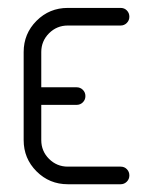

<svg xmlns="http://www.w3.org/2000/svg" viewBox="-20 -475 390 495"><path d="M41 -113.8V-340.8Q41 -388.2 74.2 -421.4Q107.4 -454.6 154.8 -454.6H291Q300.8 -454.6 307.1 -448Q313.5 -441.4 313.5 -431.9Q313.5 -422.4 306.9 -415.8Q300.3 -409.2 291 -409.2H154.8Q126.5 -409.2 106.4 -389.2Q86.4 -369.1 86.4 -340.8V-250H177.2Q187 -250 193.6 -243.4Q200.2 -236.8 200.2 -227.3Q200.2 -217.8 193.6 -211.2Q187 -204.6 177.2 -204.6H86.4V-113.8Q86.4 -85.4 106.4 -65.4Q126.5 -45.4 154.8 -45.4H291Q300.8 -45.4 307.1 -38.8Q313.5 -32.2 313.5 -22.7Q313.5 -13.2 306.9 -6.6Q300.3 0 291 0H154.8Q107.4 0 74.2 -33.2Q41 -66.4 41 -113.8Z"/></svg>

Font: OpenGost Type A TT
Style: Regular
Weight: 400
Version: Version 0.3